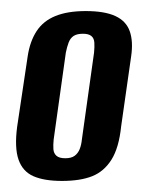

<svg xmlns="http://www.w3.org/2000/svg" viewBox="-20 -593 267 347"><path d="M92 -266Q60 -266 40.5 -274.5Q21 -283 13.5 -304.5Q6 -326 11 -364L30 -491Q34 -518 46 -536.5Q58 -555 80 -564Q102 -573 135 -573Q169 -573 188.5 -564Q208 -555 214.5 -536.5Q221 -518 217 -491L199 -365Q195 -326 181.5 -304.5Q168 -283 146.5 -274.5Q125 -266 92 -266ZM98 -307Q109 -307 115 -311.5Q121 -316 124 -323.5Q127 -331 128 -341L150 -498Q151 -508 150.5 -516Q150 -524 145 -528Q140 -532 130 -532Q119 -532 113 -528Q107 -524 104 -516Q101 -508 99 -498L77 -341Q76 -331 76.5 -323.5Q77 -316 82 -311.5Q87 -307 98 -307Z"/></svg>

Font: Alumni Sans
Style: Bold Italic
Weight: 700
Italic angle: -8°
Designer: Robert E. Leuschke
Foundry: Robert E. Leuschke
Version: Version 1.016